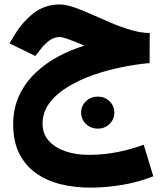

<svg xmlns="http://www.w3.org/2000/svg" viewBox="-20 -504 739 861"><path d="M651.4 -356 650.9 -221.2Q593.3 -216.3 527.6 -203.1Q461.9 -189.9 398.9 -168Q335.9 -146 284.2 -114.5Q232.4 -83 201.7 -42Q170.9 -1 170.9 50.8Q170.9 96.2 199 127.4Q227.1 158.7 273.9 174.6Q320.8 190.4 377 190.4Q448.2 190.4 511.7 177Q575.2 163.6 624.5 145L667.5 286.6Q599.1 313.5 526.6 325.4Q454.1 337.4 384.8 337.4Q313.5 337.4 251 321.8Q188.5 306.2 140.9 272.2Q93.3 238.3 66.2 184.3Q39.1 130.4 39.1 53.7Q39.1 -18.6 66.2 -76.2Q93.3 -133.8 139.2 -177.2Q185.1 -220.7 241.9 -251Q298.8 -281.2 358.4 -299.3Q315.4 -317.9 287.6 -327.9Q259.8 -337.9 247.1 -337.9Q221.2 -337.9 200.2 -321.5Q179.2 -305.2 166.5 -288.6L138.2 -252.9L22.5 -309.6L46.9 -349.6Q81.5 -406.7 131.3 -445.3Q181.2 -483.9 247.6 -483.9Q275.4 -483.9 312 -471.2Q348.6 -458.5 391.1 -439.5Q433.6 -420.4 478.5 -401.4Q523.4 -382.3 567.4 -369.4Q611.3 -356.4 651.4 -356ZM343.8 1Q343.8 -29.3 365.5 -50Q387.2 -70.8 418.5 -70.8Q449.7 -70.8 471.2 -50Q492.7 -29.3 492.7 1Q492.7 31.2 471.2 52Q449.7 72.8 418.5 72.8Q387.2 72.8 365.5 52Q343.8 31.2 343.8 1Z"/></svg>

Font: Vazirmatn RD UI FD Black
Style: Regular
Weight: 900
Designer: Saber Rastikerdar
Foundry: Saber Rastikerdar
Version: Version 33.003